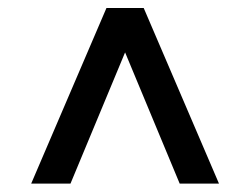

<svg xmlns="http://www.w3.org/2000/svg" viewBox="-20 -573 615 472"><path d="M56.7 -121.7 241.7 -553.3H333.3L518.3 -121.7H421.7L287.5 -444.2L153.3 -121.7Z"/></svg>

Font: Funnel Display Light Medium
Style: Regular
Weight: 500
Version: Version 1.000